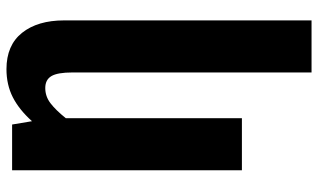

<svg xmlns="http://www.w3.org/2000/svg" viewBox="-210 -540 960 579"><g transform="rotate(-90 269.5 -250.0)"><path d="M498 -536V210H341V-511Q341 -556 330 -574.5Q319 -593 294 -593Q269 -593 248.5 -577.5Q228 -562 203 -531V0H46V-693H184L194 -633Q229 -672 266.5 -691Q304 -710 351 -710Q423 -710 460.5 -663Q498 -616 498 -536Z"/></g></svg>

Font: Fira Sans Extra Condensed
Style: Bold
Weight: 700
Width: 1
Designer: Carrois Corporate & Edenspiekermann AG
Foundry: Carrois Corporate GbR & Edenspiekermann AG
Version: Version 4.203